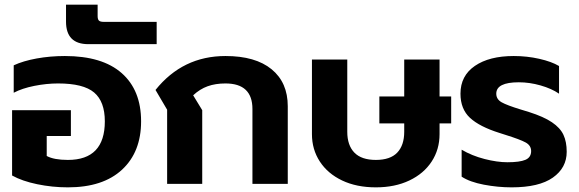

<svg xmlns="http://www.w3.org/2000/svg" viewBox="-20 -791 2490 826"><path d="M32 -36V-317H285V-206H181V-120Q212 -103 272 -103Q431 -103 431 -269Q431 -354 385 -393Q339 -432 230 -432Q180 -432 127.5 -421.5Q75 -411 39 -392V-510Q80 -529 138 -539.5Q196 -550 259 -550Q420 -550 503.5 -476.5Q587 -403 587 -269Q587 -137 505 -61Q423 15 272 15Q205 15 140 1.5Q75 -12 32 -36Z M264 -698V-771H400V-722Q400 -708 405.5 -702.5Q411 -697 426 -697H654V-601H360Q264 -601 264 -698Z M699 -319 649 -404Q766 -550 950 -550Q1079 -550 1148.5 -493Q1218 -436 1218 -334V0H1066V-322Q1066 -432 950 -432Q907 -432 873.5 -420Q840 -408 811 -381L850 -317V0H699Z M1322 -214V-535H1474V-224Q1474 -166 1504.5 -134.5Q1535 -103 1597 -103Q1659 -103 1689 -134.5Q1719 -166 1719 -224V-260H1612V-376H1719V-535H1871V-376H1921V-260H1871V-214Q1871 -148 1837 -96Q1803 -44 1741 -14.5Q1679 15 1597 15Q1514 15 1452 -14.5Q1390 -44 1356 -96Q1322 -148 1322 -214Z M1966 -31V-147Q2010 -121 2064.5 -107Q2119 -93 2163 -93Q2216 -93 2240.5 -103.5Q2265 -114 2265 -141Q2265 -165 2241.5 -178Q2218 -191 2154 -211L2129 -219Q2043 -246 2002 -284Q1961 -322 1961 -388Q1961 -465 2023 -507.5Q2085 -550 2190 -550Q2247 -550 2300 -538Q2353 -526 2385 -507V-388Q2353 -410 2305.5 -423.5Q2258 -437 2212 -437Q2115 -437 2115 -388Q2115 -364 2138 -351Q2161 -338 2220 -320L2256 -309Q2319 -289 2354.5 -265Q2390 -241 2404 -211Q2418 -181 2418 -138Q2418 -69 2358.5 -27Q2299 15 2181 15Q2122 15 2061.5 3.5Q2001 -8 1966 -31Z"/></svg>

Font: Prompt SemiBold
Style: Regular
Weight: 600
Designer: Katatrad Team
Foundry: CadsonDemak
Version: Version 1.000